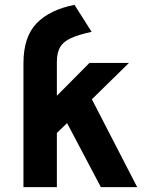

<svg xmlns="http://www.w3.org/2000/svg" viewBox="-20 -770 608 790"><path d="M76.5 0V-510Q76.5 -618 130.5 -674Q184.5 -730 286.5 -750L357 -639Q304 -627.5 272.8 -613.5Q241.5 -599.5 227.8 -576.8Q214 -554 214 -515.5V-376L348 -511H510.5L358 -361.5L544.5 0H395L256 -263.5L214 -223V0Z"/></svg>

Font: Overpass ExtraBold
Style: Regular
Weight: 800
Designer: Delve Withrington, Dave Bailey, Thomas Jockin
Foundry: Delve Fonts LLC
Version: Version 4.000; ttfautohint (v1.8.3)